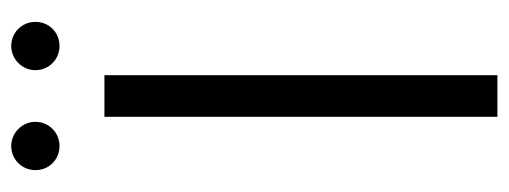

<svg xmlns="http://www.w3.org/2000/svg" viewBox="-302 -604 906 342"><g transform="rotate(-90 151.0 -433.0)"><path d="M114 -700V0H188V-700ZM62 -780C86 -780 105 -799 105 -823C105 -847 85 -866 62 -866C38 -866 19 -847 19 -823C19 -798 38 -780 62 -780ZM197 -823C197 -799 216 -780 240 -780C264 -780 283 -798 283 -823C283 -847 264 -866 240 -866C217 -866 197 -847 197 -823Z"/></g></svg>

Font: Malon Grotesk
Style: Regular
Weight: 400
Designer: Julieta Ulanovsky
Foundry: Julieta Ulanovsky
Version: Version 7.200